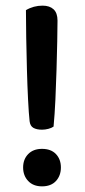

<svg xmlns="http://www.w3.org/2000/svg" viewBox="-20 -648 303 681"><path d="M184 -575Q184 -547 183 -500.5Q182 -454 180.5 -401Q179 -348 176.5 -294.5Q174 -241 170 -199Q163 -194 151.5 -191Q140 -188 129 -188Q110 -188 98.5 -194.5Q87 -201 85 -218Q82 -245 79.5 -295Q77 -345 75.5 -401.5Q74 -458 73 -514.5Q72 -571 72 -612Q99 -628 131 -628Q156 -628 170 -615Q184 -602 184 -575ZM62 -54Q62 -83 80 -101.5Q98 -120 129 -120Q161 -120 178.5 -101.5Q196 -83 196 -54Q196 -25 178.5 -6Q161 13 129 13Q98 13 80 -6Q62 -25 62 -54Z"/></svg>

Font: Baloo Da 2 Medium
Style: Regular
Weight: 500
Designer: Noopur Datye, Sulekha Rajkumar and Ek Type
Foundry: Ek Type
Version: Version 1.640;hotconv 1.0.111;makeotfexe 2.5.65597; ttfautoh